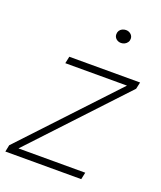

<svg xmlns="http://www.w3.org/2000/svg" viewBox="-143 -832 769 919"><g transform="rotate(20 241.5 -372.0)"><path d="M46.5 -35.5H389L381.5 0H-5L2 -34.5L435.5 -497L437.5 -495.5H120L127.5 -531H488L480.5 -496.5L48 -34.5ZM337 -677.5Q322.5 -677.5 312.2 -686.5Q302 -695.5 302 -709.5Q302 -720 307 -727.8Q312 -735.5 320.8 -739.8Q329.5 -744 339.5 -744Q353.5 -744 364 -735Q374.5 -726 374.5 -712Q374.5 -702 369.2 -694.2Q364 -686.5 355.5 -682Q347 -677.5 337 -677.5Z"/></g></svg>

Font: Epilogue ExtraLight
Style: Italic
Weight: 250
Italic angle: -12°
Designer: Tyler Finck
Foundry: Etcetera Type Co
Version: Version 2.112